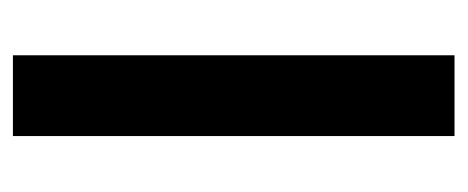

<svg xmlns="http://www.w3.org/2000/svg" viewBox="-228 -478 707 290"><g transform="rotate(90 125.0 -333.5)"><path d="M64 0V-667H186V0Z"/></g></svg>

Font: Epunda Sans SemiBold
Style: Regular
Weight: 600
Designer: Simon Atzbach
Foundry: typofactur
Version: Version 2.204; ttfautohint (v1.8.4.7-5d5b)